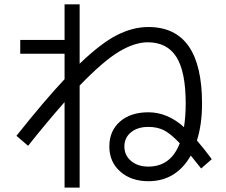

<svg xmlns="http://www.w3.org/2000/svg" viewBox="-20 -807 1040 884"><path d="M73.2 -623H277.3V-787.1H346.7V-513.7Q445.3 -608.4 518.6 -645.5Q591.8 -682.6 663.1 -682.6Q910.2 -682.6 910.2 -330.1Q910.2 -234.4 886.7 -160.2Q918.9 -123 955.1 -74.2L906.2 -31.2Q879.9 -64.5 858.4 -90.8Q791 27.3 663.1 27.3Q584 27.3 533.7 -17.1Q483.4 -61.5 483.4 -132.8Q483.4 -204.1 532.2 -247.1Q581.1 -290 663.1 -290Q751 -290 827.1 -221.7Q835 -272.5 835 -330.1Q835 -477.5 792 -544.9Q749 -612.3 660.2 -612.3Q599.6 -612.3 527.3 -568.8Q455.1 -525.4 346.7 -413.1V56.6H277.3V-336.9Q190.4 -238.3 109.4 -135.7L55.7 -181.6Q183.6 -342.8 277.3 -442.4V-559.6H73.2ZM807.6 -147.5Q763.7 -193.4 733.4 -208Q703.1 -222.7 663.1 -222.7Q613.3 -222.7 583 -197.8Q552.7 -172.9 552.7 -132.8Q552.7 -91.8 583.5 -65.9Q614.3 -40 663.1 -40Q766.6 -40 807.6 -147.5Z"/></svg>

Font: Mgen+ 1c regular
Style: Regular
Weight: 400
Designer: [Source Han Sans]
Ryoko NISHIZUKA  (kana & ideographs); Paul D. Hunt (Latin, Greek & Cyrillic); Wenlong ZHANG  (bopomofo
Version: Version 1.059.20150602